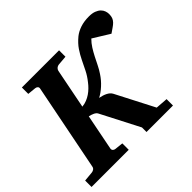

<svg xmlns="http://www.w3.org/2000/svg" viewBox="-177 -882 1077 1077"><g transform="rotate(-45 361.0 -343.5)"><path d="M738.8 -616.2Q738.8 -598.6 734.1 -587.2Q729.5 -575.7 720.7 -566.7Q711.9 -557.6 699.2 -549.1Q686.5 -540.5 669.9 -528.8L570.8 -589.8Q552.2 -571.3 538.6 -549.6Q524.9 -527.8 513.2 -504.9L490.2 -459Q479 -436 464.8 -415Q445.3 -384.8 418.5 -360.4Q391.6 -335.9 366.2 -323.2Q392.6 -318.4 411.6 -308.6Q430.7 -298.8 439 -283.2L556.2 -56.2L628.9 -50.8V0H418.9V-36.1L300.8 -265.1Q294.9 -275.4 281 -281.7Q267.1 -288.1 252 -291L210 -78.1Q208.5 -68.4 214.1 -62.7Q219.7 -57.1 228 -56.2L277.8 -50.8V0H-17.1V-50.8L41 -56.2Q50.3 -57.1 57.9 -62.7Q65.4 -68.4 66.9 -78.1L168.9 -592.8Q171.4 -602.5 165.8 -608.4Q160.2 -614.3 150.9 -615.2L101.1 -620.1V-670.9H396V-620.1L337.9 -615.2Q329.6 -614.3 322 -608.4Q314.5 -602.5 312 -592.8L265.1 -355Q284.7 -356.9 301.8 -363.8Q318.8 -370.6 333.5 -380.6Q348.1 -390.6 360.8 -403.1Q373.5 -415.5 383.8 -429.2Q406.2 -457 420.2 -485.4Q434.1 -513.7 447.8 -541.7Q461.4 -569.8 479.5 -596.9Q497.6 -624 528.8 -649.9Q550.3 -667 580.1 -677Q609.9 -687 648.9 -687Q674.3 -687 691.7 -680.4Q709 -673.8 719.5 -663.6Q730 -653.3 734.4 -640.6Q738.8 -627.9 738.8 -616.2Z"/></g></svg>

Font: Charis SIL
Style: Bold Italic
Weight: 700
Italic angle: -11°
Foundry: SIL International
Version: Version 4.112